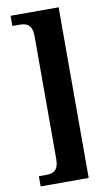

<svg xmlns="http://www.w3.org/2000/svg" viewBox="-98 -808 558 984"><g transform="rotate(-10 181.5 -316.0)"><path d="M31 128H281V-760H31V-707H66C104 -707 134 -698 134 -635V3C134 66 104 75 66 75H31Z"/></g></svg>

Font: Noto Serif Armenian ExtraCondensed ExtraBold
Style: Regular
Weight: 800
Width: 2
Designer: Monotype Design Team
Foundry: Monotype Imaging Inc.
Version: Version 2.008